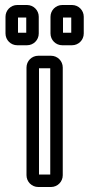

<svg xmlns="http://www.w3.org/2000/svg" viewBox="-20 -723 357 768"><path d="M136 -25V-450H181V-25ZM231 -22V-453C231 -479 210 -500 184 -500H133C107 -500 86 -479 86 -453V-22C86 4 107 25 133 25H184C210 25 231 4 231 -22ZM232 -592V-653H265V-592ZM315 -589V-656C315 -682 294 -703 268 -703H229C203 -703 182 -682 182 -656V-589C182 -563 203 -542 229 -542H268C294 -542 315 -563 315 -589ZM52 -592V-653H85V-592ZM135 -589V-656C135 -682 114 -703 88 -703H49C23 -703 2 -682 2 -656V-589C2 -563 23 -542 49 -542H88C114 -542 135 -563 135 -589Z"/></svg>

Font: DIN Rundschrift
Style: EngKont
Weight: 400
Width: 3
Version: Version 1.027